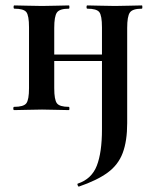

<svg xmlns="http://www.w3.org/2000/svg" viewBox="-20 -406 570 708"><path d="M271 282Q269 283 266.5 277.5Q264 272 267 271Q318 254 337 205Q356 156 356 71V-305Q356 -349 346 -361.5Q336 -374 302 -374Q299 -374 299 -380Q299 -386 302 -386Q323 -386 349.4 -385Q375.9 -384 404 -384Q431 -384 457 -385Q483.1 -386 503 -386Q505 -386 505 -380Q505 -374 503 -374Q469 -374 459 -360Q449 -346 449 -303V48Q449 114 432.5 158Q416 202 377 230.5Q338 259 271 282ZM32 0Q29 0 29 -6Q29 -12 32 -12Q67 -12 77 -25Q87 -38 87 -81V-305Q87 -349 77 -361.5Q67 -374 33 -374Q30 -374 30 -380Q30 -386 33 -386Q54 -386 80.4 -385Q106.9 -384 135 -384Q162 -384 188 -385Q214.1 -386 234 -386Q236 -386 236 -380Q236 -374 234 -374Q200 -374 190 -360Q180 -346 180 -303V-81Q180 -38 190 -25Q200 -12 234 -12Q236 -12 236 -6Q236 0 234 0Q213 0 187.5 -1Q162 -2 135 -2Q106.7 -2 80.1 -1Q53.5 0 32 0ZM132 -181V-205H401V-181Z"/></svg>

Font: Cormorant Light
Style: Regular
Weight: 300
Designer: Christian Thalmann (Catharsis Fonts)
Foundry: Catharsis Fonts
Version: Version 4.000